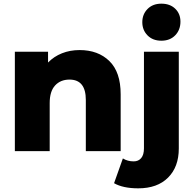

<svg xmlns="http://www.w3.org/2000/svg" viewBox="-20 -824 1056 1047"><path d="M638 -310V0H448V-279Q448 -390 359 -390Q310 -390 280.5 -358Q251 -326 251 -262V0H61V-542H242V-483Q274 -516 318 -533.5Q362 -551 414 -551Q515 -551 576.5 -491Q638 -431 638 -310ZM602 175 650 40Q676 56 709 56Q735 56 750 38Q765 20 765 -15V-542H955V-14Q955 86 896.5 144.5Q838 203 734 203Q651 203 602 175ZM756 -703Q756 -746 784.5 -775Q813 -804 860 -804Q907 -804 935.5 -776.5Q964 -749 964 -706Q964 -661 935.5 -631.5Q907 -602 860 -602Q813 -602 784.5 -631Q756 -660 756 -703Z"/></svg>

Font: Idrija
Style: Regular
Weight: 800
Designer: Julieta Ulanovsky
Foundry: Julieta Ulanovsky
Version: Version 7.200